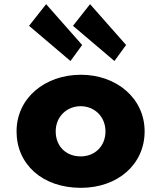

<svg xmlns="http://www.w3.org/2000/svg" viewBox="-20 -887 774 922"><path d="M585.5 -671 412.5 -867 330.5 -763 529.5 -594ZM374.5 -671 201.5 -867 119.5 -763 318.5 -594ZM247.5 -256C247.5 -327 300.5 -377 367.5 -377C433.5 -377 486.5 -327 486.5 -256C486.5 -186 436.5 -136 367.5 -136C295.5 -136 247.5 -186 247.5 -256ZM59.5 -256C59.5 -98 183.5 15 368.5 15C545.5 15 674.5 -98 674.5 -256C674.5 -416 538.5 -528 368.5 -528C195.5 -528 59.5 -416 59.5 -256Z"/></svg>

Font: Sztylet
Style: Bd
Weight: 700
Foundry: Cannot Into Space Fonts, PlusOne Fonts
Version: Version 0.12